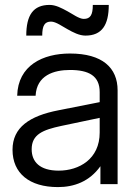

<svg xmlns="http://www.w3.org/2000/svg" viewBox="-20 -750 546 782"><path d="M389 0H459V-382C459 -474 397 -532 265 -532C155 -532 53 -484 50 -360H125C129 -443 199 -465 265 -465C342 -465 386 -441 386 -375V-334L219 -301C100 -278 31 -231 31 -140C31 -44 100 12 216 12C281 12 344 -10 389 -73ZM87 -605H152C152 -646 162 -662 188 -662C208 -662 236 -641 255 -631C278 -618 303 -605 328 -605C395 -605 423 -648 423 -730H358C358 -689 348 -673 321 -673C302 -673 274 -694 255 -704C231 -717 207 -730 182 -730C115 -730 87 -688 87 -605ZM109 -142C109 -203 155 -221 229 -237L386 -270V-210C386 -102 302 -55 219 -55C142 -55 109 -91 109 -142Z"/></svg>

Font: Aspekta 350
Style: Regular
Weight: 350
Designer: Ivo Dolenc
Version: Version 2.000